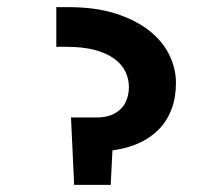

<svg xmlns="http://www.w3.org/2000/svg" viewBox="-20 -516 590 536"><path d="M471.2 -284.2Q471.2 -243.2 458.7 -210.7Q446.3 -178.2 423.1 -154.5Q399.9 -130.9 367.2 -116.2Q334.5 -101.6 293.9 -96.2L289.1 0H187L178.2 -188H249Q272.9 -188 290.3 -194.8Q307.6 -201.7 318.6 -213.4Q329.6 -225.1 334.7 -240.5Q339.8 -255.9 339.8 -272.9Q339.8 -296.4 329.8 -316.7Q319.8 -336.9 298.6 -352.3Q277.3 -367.7 244.6 -376.5Q211.9 -385.3 166 -385.3H137.2V-496.1H170.9Q246.1 -496.1 302.2 -478.3Q358.4 -460.4 396 -430.9Q433.6 -401.4 452.4 -363.3Q471.2 -325.2 471.2 -284.2Z"/></svg>

Font: Code New Roman
Style: Bold
Weight: 700
Monospace: yes
Designer: Sam Radian
Foundry: Code New Roman
Version: Version 1.508 October 19, 2014